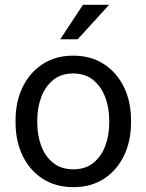

<svg xmlns="http://www.w3.org/2000/svg" viewBox="-20 -770 610 800"><path d="M44.9 -258.3V-269.5Q44.9 -346.2 74.2 -406.7Q103.5 -467.3 157.2 -502.7Q210.9 -538.1 284.7 -538.1Q359.4 -538.1 413.3 -502.7Q467.3 -467.3 496.6 -406.7Q525.9 -346.2 525.9 -269.5V-258.3Q525.9 -182.1 496.6 -121.3Q467.3 -60.5 413.6 -25.4Q359.9 9.8 285.6 9.8Q211.4 9.8 157.5 -25.4Q103.5 -60.5 74.2 -121.3Q44.9 -182.1 44.9 -258.3ZM135.3 -269.5V-258.3Q135.3 -206.1 151.9 -161.9Q168.5 -117.7 201.9 -91.1Q235.4 -64.5 285.6 -64.5Q335.4 -64.5 368.7 -91.1Q401.9 -117.7 418.5 -161.9Q435.1 -206.1 435.1 -258.3V-269.5Q435.1 -321.3 418.2 -365.5Q401.4 -409.7 368.2 -436.8Q335 -463.9 284.7 -463.9Q234.9 -463.9 201.7 -436.8Q168.5 -409.7 151.9 -365.5Q135.3 -321.3 135.3 -269.5ZM231 -606.4 325.7 -750H434.6L303.7 -606.4Z"/></svg>

Font: Vazirmatn FD
Style: Regular
Weight: 400
Designer: Saber Rastikerdar
Foundry: Saber Rastikerdar
Version: Version 33.001